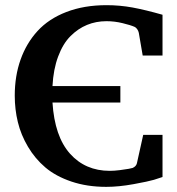

<svg xmlns="http://www.w3.org/2000/svg" viewBox="-20 -707 685 743"><path d="M608.9 -22Q596.7 -17.6 575.7 -11.2Q554.7 -4.9 497.1 5.6Q439.5 16.1 391.1 16.1Q316.9 16.1 256.3 -4.4Q195.8 -24.9 155.8 -58.8Q115.7 -92.8 88.4 -138.9Q61 -185.1 49.1 -234.4Q37.1 -283.7 37.1 -336.9Q37.1 -413.1 59.6 -476.3Q82 -539.6 125.2 -586.9Q168.5 -634.3 236.8 -660.6Q305.2 -687 392.1 -687Q443.4 -687 492.7 -678Q542 -668.9 608.9 -649.9V-492.2H532.2L517.1 -580.1Q515.6 -587.4 511 -594Q506.3 -600.6 501 -603Q485.4 -609.9 454.3 -617.4Q423.3 -625 392.1 -625Q351.6 -625 316.7 -610.6Q281.7 -596.2 252.7 -567.1Q223.6 -538.1 205.1 -488.5Q186.5 -439 183.1 -374H445.8V-310.1H183.1Q191.4 -179.2 250.7 -112.5Q310.1 -45.9 404.8 -45.9Q421.9 -45.9 443.6 -48.6Q465.3 -51.3 478 -53.7Q490.7 -56.2 493.2 -57.1Q506.8 -63 509.8 -75.2L534.2 -185.1H608.9Z"/></svg>

Font: Veleka
Style: Bold
Weight: 700
Designer: Stefan Peev, Context Ltd, 2016; SIL International, 1997-2014.
Foundry: Stefan Peev, Context Ltd, 2016
Version: Version 1.000